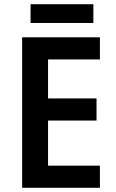

<svg xmlns="http://www.w3.org/2000/svg" viewBox="-20 -891 549 911"><path d="M454 0H85V-714H454V-609H208V-424H438V-319H208V-105H454ZM423 -871V-782H125V-871Z"/></svg>

Font: Noto Sans Telugu SemiCondensed SemiBold
Style: Regular
Weight: 600
Width: 4
Designer: Jelle Bosma - Monotype Design Team
Foundry: Monotype Imaging Inc.
Version: Version 2.005; ttfautohint (v1.8.4.7-5d5b)